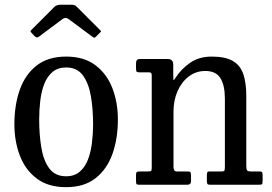

<svg xmlns="http://www.w3.org/2000/svg" viewBox="-20 -764 1125 794"><path d="M39.5 -250Q39.5 -330 62 -393.2Q84.5 -456.5 131.8 -493.2Q179 -530 253.5 -530Q327.5 -530 374.8 -494.2Q422 -458.5 444.8 -399.2Q467.5 -340 467.5 -270Q467.5 -190 444.8 -126.8Q422 -63.5 374.8 -26.8Q327.5 10 253.5 10Q179 10 131.8 -25.8Q84.5 -61.5 62 -120.8Q39.5 -180 39.5 -250ZM142 -270Q142 -208 150.8 -154.5Q159.5 -101 183.5 -68Q207.5 -35 253.5 -35Q287.5 -35 309.5 -53.8Q331.5 -72.5 343.5 -103.5Q355.5 -134.5 360.2 -172.8Q365 -211 365 -250Q365 -312 356 -365.5Q347 -419 323 -452Q299 -485 253.5 -485Q219 -485 197 -466.2Q175 -447.5 163 -416.5Q151 -385.5 146.5 -347.2Q142 -309 142 -270ZM122.5 -615 111.5 -627Q106 -632.5 106 -634.5Q106 -636.5 111.5 -642L205.5 -736Q214 -744.5 232 -744.5H274.5Q284.5 -744.5 288.8 -742.5Q293 -740.5 297.5 -736L393.5 -640Q397.5 -636.5 397.8 -635Q398 -633.5 394 -629.5L377.5 -613Q372 -607.5 370 -607.8Q368 -608 361.5 -612.5L264 -685Q251 -694.5 239 -685.5L140.5 -612Q132 -605.5 122.5 -615Z M594 -465H554.5Q546 -465 544.2 -468.8Q542.5 -472.5 542.5 -483.5V-502.5Q542.5 -520 558 -520H673Q696.5 -520 696.5 -496.5V-455.5Q696.5 -433 698 -432.5Q699.5 -432 707.5 -444.5Q728.5 -477.5 765.5 -503.8Q802.5 -530 855.5 -530Q912.5 -530 943.5 -511.5Q974.5 -493 986.5 -456.5Q998.5 -420 998.5 -366.5V-78Q998.5 -63.5 1002 -59.2Q1005.5 -55 1018.5 -55H1052.5Q1061.5 -55 1063.8 -51.8Q1066 -48.5 1066 -39V-16Q1066 -3.5 1063 -1.8Q1060 0 1048 0H849.5Q840 0 837.8 -3.2Q835.5 -6.5 835.5 -16V-37.5Q835.5 -46 837 -50.5Q838.5 -55 846 -55H897Q906 -55 908 -58.5Q910 -62 910 -75.5V-355.5Q910 -411 891.5 -440.8Q873 -470.5 829 -470.5Q790 -470.5 760.2 -447.5Q730.5 -424.5 714 -386.5Q697.5 -348.5 697.5 -303V-74Q697.5 -55 710.5 -55H756Q765 -55 767.5 -51.8Q770 -48.5 770 -36V-15.5Q770 0 754.5 0H557.5Q546.5 0 544.5 -2.8Q542.5 -5.5 542.5 -16.5V-39.5Q542.5 -50 545.5 -52.5Q548.5 -55 559 -55H591.5Q600.5 -55 604 -56.8Q607.5 -58.5 607.5 -70V-451Q607.5 -460 604.5 -462.5Q601.5 -465 594 -465Z"/></svg>

Font: Besley* Narrow
Style: Regular
Weight: 400
Width: 4
Designer: Owen Earl
Foundry: indestructible type*
Version: Version 3.000; ttfautohint (v1.8.3)